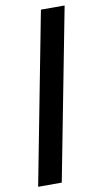

<svg xmlns="http://www.w3.org/2000/svg" viewBox="-94 -804 496 927"><g transform="rotate(-10 154.0 -340.0)"><path d="M176.8 -759.8H293L130.9 80.1H15.1Z"/></g></svg>

Font: Margherita Black
Style: Regular
Weight: 900
Designer: James Puckett
Foundry: Dunwich Type Founders
Version: Version 1.008;hotconv 1.0.109;makeotfexe 2.5.65596